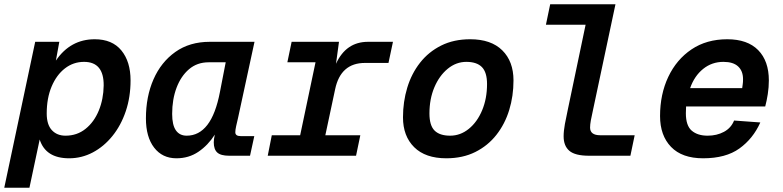

<svg xmlns="http://www.w3.org/2000/svg" viewBox="-48 -730 3668 900"><path d="M-28 150 117 -534H230L214 -446Q282 -546 396 -546Q478 -546 521 -493.5Q564 -441 564 -353Q564 -275 541.5 -208.5Q519 -142 479 -92.5Q439 -43 387 -15.5Q335 12 276 12Q166 12 138 -76L90 150ZM259 -94Q313 -94 353 -126Q393 -158 415 -211.5Q437 -265 438 -329Q439 -440 346 -440Q296 -440 256.5 -409.5Q217 -379 194 -324.5Q171 -270 171 -198Q171 -146 195 -120Q219 -94 259 -94Z M779 12Q713 12 674.5 -38Q636 -88 636 -175Q636 -277 671.5 -358Q707 -439 774 -486.5Q841 -534 935 -534H1145L1068 -178Q1063 -157 1059 -139Q1055 -121 1055 -110Q1055 -92 1080 -92H1144L1124 0H1026Q987 0 970.5 -15Q954 -30 954 -63Q954 -77 959 -99Q927 -49 882 -18.5Q837 12 779 12ZM827 -94Q885 -94 924 -144.5Q963 -195 983 -299L1010 -438H930Q876 -438 838 -405.5Q800 -373 779.5 -318.5Q759 -264 759 -196Q759 -144 776.5 -119Q794 -94 827 -94Z M1207 0 1226 -96H1359L1431 -438H1299L1319 -534H1541L1527 -431Q1574 -534 1677 -534H1794L1773 -435H1663Q1549 -435 1523 -312L1477 -96H1641L1621 0Z M2044 12Q1946 12 1893.5 -40Q1841 -92 1841 -180Q1841 -253 1861 -319Q1881 -385 1921 -436Q1961 -487 2020 -516.5Q2079 -546 2156 -546Q2254 -546 2306.5 -494Q2359 -442 2359 -353Q2359 -280 2339 -214.5Q2319 -149 2279 -98Q2239 -47 2180 -17.5Q2121 12 2044 12ZM2062 -94Q2110 -94 2149.5 -126Q2189 -158 2212 -213Q2235 -268 2235 -336Q2235 -391 2211 -415.5Q2187 -440 2138 -440Q2090 -440 2050.5 -407.5Q2011 -375 1988 -320.5Q1965 -266 1965 -198Q1965 -142 1989 -118Q2013 -94 2062 -94Z M2713 0Q2648 0 2621 -23Q2594 -46 2594 -91Q2594 -116 2600 -149Q2606 -182 2614 -218L2697 -614H2511L2531 -710H2837L2731 -211Q2725 -185 2721.5 -165.5Q2718 -146 2718 -132Q2718 -96 2766 -96H2927L2907 0Z M3248 12Q3149 12 3097.5 -41.5Q3046 -95 3046 -186Q3046 -288 3084.5 -369.5Q3123 -451 3193.5 -498.5Q3264 -546 3361 -546Q3456 -546 3506 -495Q3556 -444 3556 -353Q3556 -321 3551 -289Q3546 -257 3539 -231H3168Q3167 -215 3167 -199Q3167 -141 3194.5 -117.5Q3222 -94 3269 -94Q3312 -94 3345.5 -112Q3379 -130 3393 -165L3516 -156Q3482 -80 3418 -34Q3354 12 3248 12ZM3343 -440Q3289 -440 3248 -407Q3207 -374 3187 -317H3431Q3432 -326 3433.5 -335Q3435 -344 3435 -359Q3435 -397 3412 -418.5Q3389 -440 3343 -440Z"/></svg>

Font: Geist Mono SemiBold
Style: Italic
Weight: 600
Italic angle: -12°
Monospace: yes
Designer: Basement.studio, Andrés Briganti, Mateo Zaragoza
Foundry: Basement.studio, Vercel, Andrés Briganti, Guido Ferreyra, Mateo Zaragoza
Version: Version 1.500; ttfautohint (v1.8.4.7-5d5b)